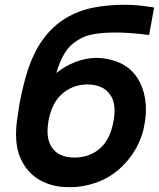

<svg xmlns="http://www.w3.org/2000/svg" viewBox="-20 -770 667 806"><path d="M557.5 -441.5Q581.5 -404 589.2 -354.8Q597 -305.5 587.5 -253Q579 -197.5 551.5 -148Q524 -98.5 480 -59.5Q457.5 -40 432 -25.5Q406.5 -11 379 -1.8Q351.5 7.5 322.8 12Q294 16.5 265.5 15.5Q209.5 15.5 162 -6.5Q114.5 -28.5 85.5 -71Q58.5 -110.5 51 -157.2Q43.5 -204 51 -261.5L61.5 -332.5Q68.5 -370.5 77.5 -407.2Q86.5 -444 98 -480Q109.5 -513.5 124.5 -544.5Q139.5 -575.5 158.8 -602.5Q178 -629.5 201.8 -652.2Q225.5 -675 254 -692.5Q307.5 -725 369.5 -737.5Q431.5 -750 504 -750Q533.5 -750 564 -747Q594.5 -744 627 -738.5L606 -623Q527 -633.5 464.5 -633.5Q413 -633.5 373.8 -626.8Q334.5 -620 306 -601Q271 -580 250.5 -545.2Q230 -510.5 216.5 -463.5Q252.5 -492.5 295 -509.2Q337.5 -526 380 -527Q437.5 -527 484 -505.5Q530.5 -484 557.5 -441.5ZM236.5 -372Q197 -335 183.5 -262.5Q171 -188.5 198 -151Q211.5 -130 236.2 -119.2Q261 -108.5 292.5 -108.5Q324 -108.5 353.2 -119.2Q382.5 -130 404 -151Q443.5 -188.5 456.5 -261.5Q470 -334.5 442.5 -372Q429 -393.5 403.8 -404.5Q378.5 -415.5 347 -415.5Q315.5 -415.5 287.2 -404.5Q259 -393.5 236.5 -372Z"/></svg>

Font: Russisch Sans
Style: Bold Italic
Weight: 700
Italic angle: -10°
Designer: Michael Sharanda (font) & Cristiano Sobral (main changes)
Foundry: Michael Sharanda
Version: Version 2.00;September 8, 2020;FontCreator 13.0.0.2681 64-bi